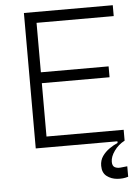

<svg xmlns="http://www.w3.org/2000/svg" viewBox="-57 -705 682 932"><g transform="rotate(-5 283.5 -239.0)"><path d="M95 0V-660H528V-607H152V-366H482V-313H152V-53H528V0ZM530 176Q505 184 476 181.5Q447 179 425.5 162.5Q404 146 404 112Q404 85 418 65Q432 45 453 30.5Q474 16 493 8V-5H528V0Q497 16 477 44Q457 72 457 97Q457 117 468.5 123.5Q480 130 497 128.5Q514 127 530 125Z"/></g></svg>

Font: Bricolage Grotesque 10pt ExtraLight
Style: Regular
Weight: 200
Designer: Mathieu Triay
Foundry: Atelier Triay
Version: Version 1.000; ttfautohint (v1.8.4.7-5d5b);gftools[0.9.32]